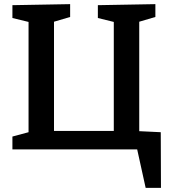

<svg xmlns="http://www.w3.org/2000/svg" viewBox="-20 -722 825 928"><path d="M684 186 643 0H40V-62L118 -83V-616L40 -635V-697L319 -702V-640L241 -617V-89H530V-616L453 -635V-697L731 -702V-640L653 -617V-88L757 -83L758 186Z"/></svg>

Font: Bitter SemiBold
Style: Regular
Weight: 600
Designer: Sol Matas, and Bitter project Authors
Foundry: Sol Matas
Version: Version 2.001